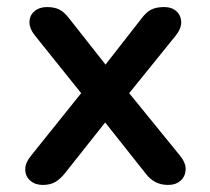

<svg xmlns="http://www.w3.org/2000/svg" viewBox="-20 -516 596 544"><path d="M101 8Q80 8 66 -4Q52 -16 51.5 -35Q51 -54 68 -75L210 -252L80 -414Q63 -435 63.5 -454Q64 -473 78 -484.5Q92 -496 113 -496Q134 -496 148 -489Q162 -482 175 -465L279 -333L382 -465Q395 -482 409 -489Q423 -496 445 -496Q467 -496 480 -484Q493 -472 493.5 -453.5Q494 -435 477 -414L346 -252L490 -75Q507 -54 506 -35Q505 -16 491.5 -4Q478 8 456 8Q417 8 393 -24L278 -169L163 -24Q150 -8 136 0Q122 8 101 8Z"/></svg>

Font: Chiron GoRound TC M
Style: Regular
Weight: 500
Designer: Ryoko NISHIZUKA 西塚涼子 (kana, bopomofo & ideographs); Paul D. Hunt (Latin, Greek & Cyrillic); Sandoll Communications 산돌커뮤니
Foundry: Adobe
Version: Version 1.000;hotconv 1.1.1;makeotfexe 2.6.0